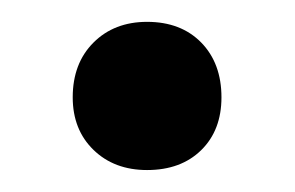

<svg xmlns="http://www.w3.org/2000/svg" viewBox="-20 -137 267 174"><path d="M45.9 -48.8Q45.9 -79.6 64.7 -98.4Q83.5 -117.2 113.3 -117.2Q144 -117.2 162.4 -98.4Q180.7 -79.6 180.7 -48.8Q180.7 -19 162.4 -1Q144 17.1 113.3 17.1Q83.5 17.1 64.7 -1.2Q45.9 -19.5 45.9 -48.8Z"/></svg>

Font: Vidaloka
Style: Regular
Weight: 400
Designer: Cyreal (www.cyreal.org)
Foundry: Cyreal (www.cyreal.org)
Version: Version 1.011